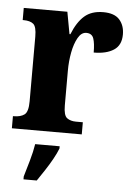

<svg xmlns="http://www.w3.org/2000/svg" viewBox="-54 -589 588 851"><g transform="rotate(5 239.5 -163.5)"><path d="M12 0V-54H16Q46 -54 63 -66.5Q80 -79 80 -126V-414Q80 -458 65.5 -470Q51 -482 22 -482H18V-536H212L230 -438H234Q256 -493 287.5 -520.5Q319 -548 371 -548Q421 -548 443.5 -522.5Q466 -497 466 -457Q466 -409 433 -387.5Q400 -366 344 -366Q344 -407 336.5 -428.5Q329 -450 304 -450Q282 -450 267 -423.5Q252 -397 244.5 -357.5Q237 -318 237 -276V-121Q237 -77 252.5 -65.5Q268 -54 293 -54H323V0ZM83 208Q92 178 104 136Q116 94 121 61H230V71Q222 92 207 119Q192 146 174.5 172.5Q157 199 142 221H83Z"/></g></svg>

Font: Noto Serif Lao Condensed ExtraBold
Style: Regular
Weight: 800
Width: 3
Designer: Monotype Design Team
Foundry: Monotype Imaging Inc.
Version: Version 2.003; ttfautohint (v1.8.4.7-5d5b)